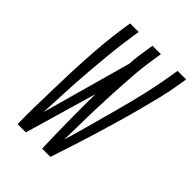

<svg xmlns="http://www.w3.org/2000/svg" viewBox="-214 -835 936 936"><g transform="rotate(45 254.0 -367.5)"><path d="M307 0H250Q247 -93 246 -185.5Q245 -278 246 -372L138 0H81Q80 -58 81 -116Q82 -174 83.5 -232Q85 -290 87 -348Q89 -406 92.5 -464.5Q96 -523 101.5 -581.5Q107 -640 116 -698L122 -735H181L175 -698Q164 -627 157 -556Q150 -485 144.5 -414Q139 -343 135.5 -272.5Q132 -202 129 -131L258 -594Q259 -620 262.5 -646Q266 -672 270 -698L276 -735H334L328 -698Q316 -624 311 -550Q306 -476 302.5 -402.5Q299 -329 297.5 -255.5Q296 -182 295 -108Q317 -182 337 -255.5Q357 -329 377 -402.5Q397 -476 414 -550Q431 -624 443 -698L449 -735H508L502 -698Q493 -640 478.5 -581.5Q464 -523 448.5 -464.5Q433 -406 416 -348Q399 -290 381.5 -232Q364 -174 345 -116Q326 -58 307 0Z"/></g></svg>

Font: Iosevka Light Oblique
Style: Regular
Weight: 300
Italic angle: -9°
Monospace: yes
Designer: Belleve Invis
Foundry: Belleve Invis
Version: Version 32.5.0; ttfautohint (v1.8.4)